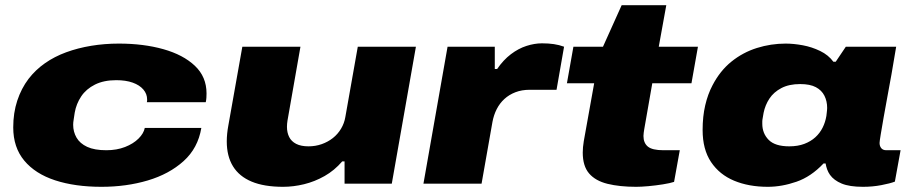

<svg xmlns="http://www.w3.org/2000/svg" viewBox="-20 -708 3505 740"><path d="M371 12Q269 12 192.5 -13Q116 -38 73.5 -89Q31 -140 31 -217Q31 -273 46.5 -320Q62 -367 90 -404Q117 -439 153.5 -464.5Q190 -490 235 -506.5Q280 -523 331.5 -531.5Q383 -540 438 -540Q533 -540 609.5 -518.5Q686 -497 731 -454.5Q776 -412 776 -348Q776 -340 775.5 -331.5Q775 -323 773 -314H546Q547 -317 547 -319.5Q547 -322 547 -325Q547 -346 532.5 -363Q518 -380 491.5 -389.5Q465 -399 428 -399Q380 -399 346 -382Q312 -365 293 -336.5Q274 -308 268 -274Q266 -260 264.5 -251Q263 -242 262.5 -237Q262 -232 262 -227Q262 -200 275 -177.5Q288 -155 316 -142Q344 -129 390 -129Q430 -129 462 -141.5Q494 -154 514 -174Q534 -194 538 -215H756Q743 -137 687.5 -87Q632 -37 549.5 -12.5Q467 12 371 12Z M1071 12Q998 12 950 -8Q902 -28 878 -67Q854 -106 854 -163Q854 -177 855.5 -192.5Q857 -208 860 -224L914 -528H1138L1088 -243Q1087 -237 1086.5 -231Q1086 -225 1086 -219Q1086 -197 1094.5 -180Q1103 -163 1121.5 -153.5Q1140 -144 1169 -144Q1196 -144 1220 -152.5Q1244 -161 1263 -176Q1282 -191 1294.5 -212Q1307 -233 1311 -257L1359 -528H1583L1490 0H1308V-86H1299Q1269 -51 1231 -29.5Q1193 -8 1152 2Q1111 12 1071 12Z M1612 0 1705 -528H1887V-442H1896Q1920 -477 1949 -499Q1978 -521 2009 -531Q2040 -541 2069 -541Q2094 -541 2114.5 -538Q2135 -535 2154 -528L2125 -362H2022Q1991 -362 1966.5 -352.5Q1942 -343 1924 -326.5Q1906 -310 1894.5 -287.5Q1883 -265 1878 -238L1836 0Z M2432 12Q2368 12 2321.5 0.5Q2275 -11 2250.5 -39.5Q2226 -68 2226 -120Q2226 -130 2227 -141Q2228 -152 2230 -164L2270 -387H2165L2190 -528H2304L2376 -688H2548L2519 -528H2670L2645 -387H2494L2463 -210Q2462 -203 2461 -196.5Q2460 -190 2460 -184Q2460 -157 2477 -143Q2494 -129 2537 -129H2600L2578 -7Q2563 -2 2535 2.5Q2507 7 2479 9.5Q2451 12 2432 12Z M2939 12Q2866 12 2809.5 -11.5Q2753 -35 2720.5 -83.5Q2688 -132 2688 -207Q2688 -259 2698 -302Q2708 -345 2726 -379Q2755 -435 2799 -470.5Q2843 -506 2897 -523Q2951 -540 3008 -540Q3039 -540 3074 -533.5Q3109 -527 3141 -511.5Q3173 -496 3192 -470H3201L3240 -528H3434L3416 -422Q3415 -418 3410.5 -392Q3406 -366 3399 -329Q3392 -292 3385.5 -254.5Q3379 -217 3374.5 -190Q3370 -163 3370 -157Q3370 -145 3376.5 -137Q3383 -129 3396 -129H3451L3429 -8Q3411 -1 3377 5.5Q3343 12 3306 12Q3254 12 3224 -0.5Q3194 -13 3179 -34Q3172 -44 3168 -55Q3164 -66 3162 -78H3154Q3106 -27 3049.5 -7.5Q2993 12 2939 12ZM3022 -144Q3055 -144 3080 -153.5Q3105 -163 3122.5 -179Q3140 -195 3150.5 -216Q3161 -237 3165 -261Q3166 -269 3166.5 -274Q3167 -279 3167.5 -283.5Q3168 -288 3168 -292Q3168 -318 3157.5 -339Q3147 -360 3124.5 -372Q3102 -384 3064 -384Q3021 -384 2991.5 -368.5Q2962 -353 2945.5 -328Q2929 -303 2923 -273Q2921 -260 2919.5 -252.5Q2918 -245 2918 -240Q2918 -235 2918 -231Q2918 -194 2942.5 -169Q2967 -144 3022 -144Z"/></svg>

Font: Archivo Expanded Black
Style: Italic
Weight: 900
Width: 7
Italic angle: -10°
Designer: Hector Gatti
Foundry: Omnibus-Type
Version: Version 2.001